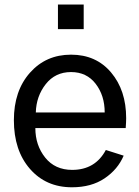

<svg xmlns="http://www.w3.org/2000/svg" viewBox="-20 -792 603 830"><path d="M230.5 -666V-772.5H341.8V-666ZM40 -272.5Q40 -399.4 109.4 -477.5Q178.7 -555.7 287.1 -555.7Q395.5 -555.7 460.4 -478.5Q525.4 -401.4 525.4 -281.2Q525.4 -265.6 523.4 -238.3H132.8Q132.8 -164.1 175.3 -110.8Q217.8 -57.6 292 -57.6Q391.6 -57.6 437.5 -143.6L514.6 -119.1Q489.3 -59.6 432.1 -21Q375 17.6 291 17.6Q178.7 17.6 109.4 -62Q40 -141.6 40 -272.5ZM134.8 -305.7H432.6Q432.6 -378.9 393.6 -429.7Q354.5 -480.5 287.1 -480.5Q218.8 -480.5 177.7 -428.2Q136.7 -376 134.8 -305.7Z"/></svg>

Font: Gothic A1 Medium
Style: Regular
Weight: 500
Designer: HanYang I&C Co.,Ltd.
Foundry: HanYang I&C Co.,Ltd.
Version: Version 2.50